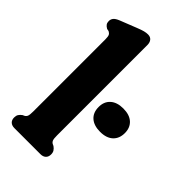

<svg xmlns="http://www.w3.org/2000/svg" viewBox="-229 -821 894 894"><g transform="rotate(45 217.5 -374.5)"><path d="M219.6 -711.8V-116.8Q219.6 -94.9 222.9 -86.6Q226.2 -78.3 233.6 -74.2L242.9 -69.8Q252.7 -62.8 257.8 -54.7Q262.9 -46.7 262.9 -34.2Q262.9 -18.1 253.2 -9Q243.6 0 226.9 0H55.3Q38.6 0 28.9 -9Q19.3 -18.1 19.3 -34.2Q19.3 -46.7 24.4 -54.7Q29.5 -62.8 39.3 -69.8L48.6 -74.2Q56 -78.3 59.3 -86.6Q62.6 -94.9 62.6 -116.8V-592.6Q62.6 -610.5 58.8 -617.9Q54.9 -625.2 46 -629.6L33.9 -632Q22.7 -638.4 18.1 -645.4Q13.4 -652.4 13.4 -663.2Q13.4 -675.6 20.8 -684.6Q28.2 -693.6 47 -701.2L128.1 -733.2Q150.6 -742.2 163.2 -745.4Q175.9 -748.6 186.7 -748.6Q203 -748.6 211.3 -738.4Q219.6 -728.3 219.6 -711.8ZM349.2 -269.9Q308.6 -269.9 285.7 -290.2Q262.9 -310.5 262.9 -347.2Q262.9 -382.7 285.7 -403.1Q308.6 -423.5 349.2 -423.5Q390.6 -423.5 413 -403.1Q435.5 -382.7 435.5 -347.2Q435.5 -311.3 413 -290.6Q390.6 -269.9 349.2 -269.9Z"/></g></svg>

Font: Fraunces 144pt S100 Black
Style: Regular
Weight: 900
Version: Version 1.000